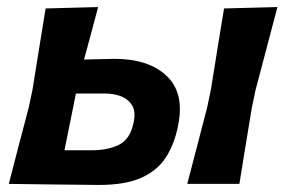

<svg xmlns="http://www.w3.org/2000/svg" viewBox="-20 -522 810 545"><path d="M5 0Q19 -54 32 -104.5Q45 -155 61.5 -216.5L72 -266Q83.5 -339 92.2 -391.5Q101 -444 109.5 -498L258.5 -502Q248.5 -464 238.8 -427.8Q229 -391.5 218.5 -353Q239.5 -353.5 262.2 -354Q285 -354.5 305 -355Q402.5 -355 453.8 -305.8Q505 -256.5 485 -163Q474.5 -111 450 -74Q425.5 -37 380.2 -17Q335 3 260.5 3Q185 2.5 122 1.5Q59 0.5 5 0ZM163 -95.5H241Q285.5 -95.5 317.2 -110.8Q349 -126 359 -173Q366 -205 354.8 -223.2Q343.5 -241.5 322.5 -249Q301.5 -256.5 279.5 -256.5H195.5Q187 -215 179 -174.5Q171 -134 163 -95.5ZM511.5 0Q525.5 -54 538.8 -104.5Q552 -155 568 -217L578.5 -267Q590 -339 598.5 -391.2Q607 -443.5 616 -498L767.5 -502Q753 -447.5 739 -393.8Q725 -340 705.5 -267L695 -217Q685 -155.5 676.5 -104.8Q668 -54 659.5 0Z"/></svg>

Font: Commissioner Loud SemiBold
Style: Italic
Weight: 600
Italic angle: -12°
Designer: Kostas Bartsokas
Foundry: Kostas Bartsokas
Version: Version 1.000; ttfautohint (v1.8.3)